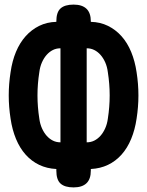

<svg xmlns="http://www.w3.org/2000/svg" viewBox="-20 -790 640 835"><path d="M300 25Q262 25 243.5 8.5Q225 -8 225 -48V-55Q184 -57 150.5 -73Q117 -89 91.5 -117.5Q66 -146 49.5 -186Q33 -226 26 -274Q18 -325 18 -375Q18 -425 26 -476Q33 -525 49.5 -564.5Q66 -604 91.5 -632.5Q117 -661 150.5 -677.5Q184 -694 225 -695V-697Q225 -737 243.5 -753.5Q262 -770 300 -770Q337 -770 356 -752Q375 -734 375 -697V-695Q416 -694 449.5 -677.5Q483 -661 508.5 -632.5Q534 -604 550.5 -564Q567 -524 574 -476Q582 -425 582 -375Q582 -325 574 -274Q567 -226 550.5 -186Q534 -146 508.5 -117.5Q483 -89 449.5 -73Q416 -57 375 -55V-48Q375 -11 356 7Q337 25 300 25ZM243 -171V-580Q225 -580 210 -572.5Q195 -565 183 -551.5Q171 -538 162.5 -519Q154 -500 151 -476Q143 -425 143 -375Q143 -325 151 -274Q154 -251 162.5 -232Q171 -213 183 -199.5Q195 -186 210 -178.5Q225 -171 243 -171ZM357 -580V-171Q375 -171 390 -178.5Q405 -186 417 -199.5Q429 -213 437.5 -232Q446 -251 449 -274Q457 -325 457 -375Q457 -425 449 -476Q446 -500 437.5 -519Q429 -538 417 -551.5Q405 -565 390 -572.5Q375 -580 357 -580Z"/></svg>

Font: Maple Mono ExtraBold
Style: Regular
Weight: 800
Monospace: yes
Designer: subframe7536
Version: Version 7.000